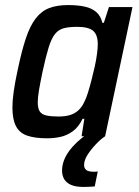

<svg xmlns="http://www.w3.org/2000/svg" viewBox="-20 -538 547 758"><path d="M166 8Q118 8 87.5 -2.5Q57 -13 43 -40Q29 -67 29 -114Q29 -140 34 -176Q39 -212 49 -258Q65 -335 81.5 -385Q98 -435 120.5 -464.5Q143 -494 174 -506Q205 -518 249 -518Q286 -518 314 -512Q342 -506 360 -490.5Q378 -475 384 -448H390L410 -510H503L395 0H302L313 -69H306Q290 -36 267 -19.5Q244 -3 218.5 2.5Q193 8 166 8ZM211 -78Q238 -78 257 -84Q276 -90 290 -103Q304 -116 313 -136Q320 -149 327 -171.5Q334 -194 341 -221Q348 -248 354 -275Q360 -302 363 -325.5Q366 -349 366 -363Q366 -401 347.5 -416.5Q329 -432 285 -432Q252 -432 231.5 -426.5Q211 -421 197 -403.5Q183 -386 172 -350.5Q161 -315 148 -255Q139 -212 134 -182.5Q129 -153 129 -134Q129 -110 137 -98Q145 -86 163.5 -82Q182 -78 211 -78ZM310 200Q278 200 259.5 191.5Q241 183 233 168.5Q225 154 225 136Q225 97 252 59.5Q279 22 326 -10L395 0Q378 11 359 31Q340 51 326 72.5Q312 94 312 114Q312 126 320.5 133Q329 140 351 140Q354 140 356.5 140Q359 140 366 139L354 198Q344 199 332 199.5Q320 200 310 200Z"/></svg>

Font: Saira SemiCondensed Medium
Style: Italic
Weight: 500
Width: 4
Italic angle: -12°
Designer: Hector Gatti with collaboration of the Omnibus-Type team
Foundry: Omnibus-Type
Version: Version 1.101